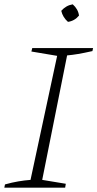

<svg xmlns="http://www.w3.org/2000/svg" viewBox="-23 -867 450 887"><path d="M-3 0 0 -15Q32 -24 61.5 -29Q91 -34 118 -36L241 -609L122 -629L126 -645H407L404 -631Q364 -622 337 -617.5Q310 -613 287 -611L172 -36L281 -18L278 0ZM313 -847Q338 -825 342 -795Q321 -770 291 -766Q267 -787 260 -817Q282 -842 313 -847Z"/></svg>

Font: Piazzolla ExtraLight
Style: Italic
Weight: 200
Italic angle: -11.3°
Designer: Juan Pablo del Peral
Foundry: Huerta Tipografica
Version: Version 1.330